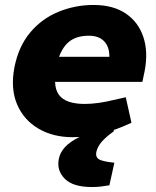

<svg xmlns="http://www.w3.org/2000/svg" viewBox="-20 -545 628 774"><path d="M272 8Q194 8 135 -26.5Q76 -61 49 -124Q22 -187 38 -273Q55 -359 102.5 -415Q150 -471 217 -498Q284 -525 357 -525Q436 -525 487 -490.5Q538 -456 558 -395.5Q578 -335 563 -258L554 -215H202Q203 -183 217 -163.5Q231 -144 257.5 -135Q284 -126 321 -126Q347 -126 376.5 -130Q406 -134 438 -142L487 -153L510 -50L473 -34Q420 -12 369.5 -2Q319 8 272 8ZM218 -316H421Q421 -357 399.5 -379Q378 -401 338 -401Q293 -401 264 -381Q235 -361 218 -316ZM351 209Q274 209 241 175.5Q208 142 217 96Q222 70 242 48Q262 26 301 7L363 -21H439L438 -15Q408 6 390.5 26Q373 46 368 69Q365 89 379.5 97.5Q394 106 441 111L421 202Q404 205 386.5 207Q369 209 351 209Z"/></svg>

Font: REM
Style: Bold Italic
Weight: 700
Italic angle: -11°
Designer: Octavio Pardo
Foundry: Ashler Design
Version: Version 1.005;gftools[0.9.28]